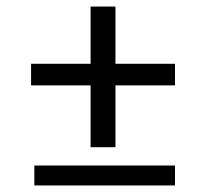

<svg xmlns="http://www.w3.org/2000/svg" viewBox="-20 -567 630 587"><path d="M257 -306H75V-372H257V-547H333V-372H515V-306H333V-117H257ZM85 -61H515V0H85Z"/></svg>

Font: Athiti Medium
Style: Regular
Weight: 500
Designer: CadsonDemak Team
Foundry: CadsonDemak
Version: Version 1.032